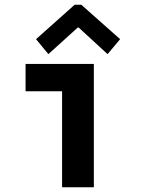

<svg xmlns="http://www.w3.org/2000/svg" viewBox="-20 -794 602 814"><path d="M88.4 -522.9H377.9V0H243.2V-407.2H88.4ZM309.6 -677.2 185.1 -564.5 132.8 -627.9 296.4 -773.9H324.7L489.3 -627.9L436 -564.5L313.5 -677.2Z"/></svg>

Font: Reddit Mono
Style: Bold
Weight: 700
Designer: Stephen Hutchings
Foundry: Reddit
Version: Version 1.009